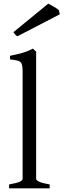

<svg xmlns="http://www.w3.org/2000/svg" viewBox="-20 -1020 344 1040"><path d="M29.3 0V-21Q71.3 -28.3 86.9 -35.6Q102.5 -43 102.5 -50.8V-632.8Q102.5 -662.6 96.9 -675Q91.3 -687.5 76.4 -691.4Q61.5 -695.3 34.2 -698.2V-717.8Q69.3 -724.6 98.9 -732.9Q128.4 -741.2 158.2 -756.8L175.8 -740.2V-50.8Q175.8 -43.5 192.4 -35.6Q209 -27.8 249 -21V0ZM74.7 -823.7Q66.4 -827.6 63 -832Q59.6 -836.4 52.7 -845.7L241.7 -1000.5Q252 -994.6 272 -983.4Q292 -972.2 299.3 -964.4L303.7 -942.4Z"/></svg>

Font: David Libre
Style: Regular
Weight: 400
Designer: Ismar David, J. Victor Gaultney, Annie Olsen and Meir Sadan
Foundry: Monotype Imaging Inc. & SIL International
Version: Version 1.100; ttfautohint (v1.8.4.7-5d5b)